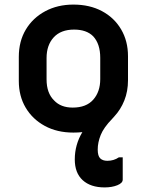

<svg xmlns="http://www.w3.org/2000/svg" viewBox="-20 -567 640 837"><path d="M306 128Q306 64 339 9Q320 11 300 11Q229 11 175.5 -18Q122 -47 92 -97.5Q62 -148 62 -214V-319Q62 -387 92.5 -438Q123 -489 177 -518Q231 -547 300 -547Q371 -547 424.5 -518.5Q478 -490 508 -439Q538 -388 538 -322V-217Q538 -169 522 -129Q506 -89 478 -59Q474 -54 469 -49Q432 -11 419 21.5Q406 54 406 85Q406 113 417 123.5Q428 134 448 134Q476 134 498 119H515V216Q515 231 491.5 240.5Q468 250 436 250Q375 250 340.5 218.5Q306 187 306 128ZM303 -438Q245 -438 214 -404Q183 -370 183 -314V-221Q183 -161 216 -129Q245 -98 297 -98Q356 -98 386.5 -132.5Q417 -167 417 -222V-315Q417 -376 386 -409Q357 -438 303 -438Z"/></svg>

Font: Recursive Mn Lnr St SmB
Style: Regular
Weight: 600
Monospace: yes
Version: Version 1.079;hotconv 1.0.112;makeotfexe 2.5.65598; ttfautoh